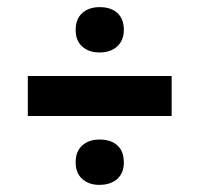

<svg xmlns="http://www.w3.org/2000/svg" viewBox="-20 -582 559 538"><path d="M58 -257V-369H461V-257ZM259 -435Q229 -435 210.5 -451.5Q192 -468 192 -498Q192 -529 210.5 -545.5Q229 -562 259 -562Q291 -562 309 -545.5Q327 -529 327 -498Q327 -469 308.5 -452Q290 -435 259 -435ZM258 -64Q229 -64 210.5 -80.5Q192 -97 192 -127Q192 -158 210.5 -174.5Q229 -191 259 -191Q291 -191 309 -174.5Q327 -158 327 -127Q327 -97 308.5 -80.5Q290 -64 258 -64Z"/></svg>

Font: Bricolage Grotesque SemiBold
Style: Regular
Weight: 600
Designer: Mathieu Triay
Foundry: Atelier Triay
Version: Version 1.000;gftools[0.9.30]